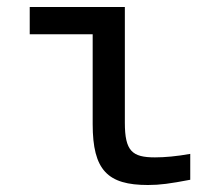

<svg xmlns="http://www.w3.org/2000/svg" viewBox="-20 -520 640 549"><path d="M423 -70C358 -70 337 -88 337 -169V-500H65V-422H245V-165C245 -33 288 9 403 9C438 9 466 5 524 -6V-80C485 -73 451 -70 423 -70Z"/></svg>

Font: LT Wave Mono
Style: Regular
Weight: 400
Designer: Daniel Lyons
Version: Version 2.5 (Glyphs App)